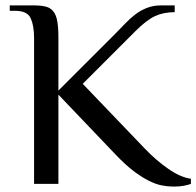

<svg xmlns="http://www.w3.org/2000/svg" viewBox="-20 -680 726 710"><path d="M106 -660Q132 -660 149.5 -655.5Q167 -651 177.5 -637.5Q188 -624 192 -600.5Q196 -577 196 -540V-345L406 -555Q425 -574 442.5 -592.5Q460 -611 479.5 -626Q499 -641 522.5 -650.5Q546 -660 576 -660H626V-635Q585 -635 553.5 -620.5Q522 -606 481 -565L286 -370L516 -130Q557 -87 602.5 -55.5Q648 -24 686 -19V0Q675 4 659.5 7Q644 10 621 10Q600 10 577.5 5.5Q555 1 528.5 -12.5Q502 -26 472 -49Q442 -72 406 -110L196 -330V0H106V-540Q106 -585 93.5 -612.5Q81 -640 36 -640H16V-660Z"/></svg>

Font: Philosopher
Style: Regular
Weight: 400
Designer: Jovanny Lemonad
Foundry: Jovanny Lemonad
Version: Version 1.000